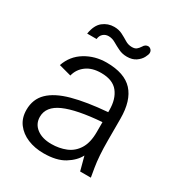

<svg xmlns="http://www.w3.org/2000/svg" viewBox="-163 -779 839 901"><g transform="rotate(30 256.5 -328.5)"><path d="M204 12Q156 12 117.5 -4Q79 -20 56 -50.5Q33 -81 33 -125Q33 -183 71 -220Q109 -257 184 -277.5Q259 -298 371 -307V-318Q371 -378 342.5 -414Q314 -450 251 -450Q202 -450 171 -427Q140 -404 131 -367L64 -385Q84 -443 135 -474Q186 -505 249 -505Q346 -505 391 -456Q436 -407 436 -309V-191Q436 -147 438.5 -112Q441 -77 445.5 -50Q450 -23 454 0H396L376 -75Q358 -40 316 -14Q274 12 204 12ZM214 -44Q256 -44 292 -58.5Q328 -73 349.5 -107.5Q371 -142 371 -199V-253Q237 -243 170.5 -213.5Q104 -184 104 -128Q104 -90 134 -67Q164 -44 214 -44ZM316 -576Q291 -576 270.5 -586Q250 -596 232 -606.5Q214 -617 195 -617Q178 -617 166 -606.5Q154 -596 152 -577H101Q109 -626 135.5 -647Q162 -668 196 -668Q221 -668 240.5 -658Q260 -648 277 -637.5Q294 -627 314 -627Q330 -627 338.5 -634Q347 -641 354 -652Q359 -661 365.5 -665Q372 -669 379 -669Q387 -669 394 -662.5Q401 -656 401 -645Q401 -636 392 -619Q383 -602 364 -589Q345 -576 316 -576Z"/></g></svg>

Font: Atkinson Hyperlegible Next Light
Style: Regular
Weight: 300
Designer: Elliott Scott, Megan Eiswerth, Linus Boman, Theodore Petrosky, Letters from Sweden
Foundry: Applied Design Works, Letters from Sweden
Version: Version 2.001